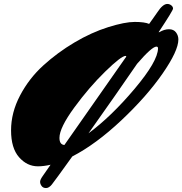

<svg xmlns="http://www.w3.org/2000/svg" viewBox="-20 -823 923 972"><path d="M236 11Q201 19 172 19Q117 19 76.5 -27Q36 -73 36 -163Q36 -253 81.5 -339.5Q127 -426 199 -491.5Q271 -557 357 -608Q443 -659 527.5 -685.5Q612 -712 662 -712Q712 -712 735 -702Q747 -719 758.5 -735Q770 -751 776 -760Q804 -803 827 -803Q838 -803 847 -796Q856 -789 856 -779.5Q856 -770 783 -660H786Q812 -675 835.5 -675Q859 -675 871 -659Q883 -643 883 -623Q883 -566 803 -450.5Q723 -335 594.5 -214Q466 -93 346 -31Q257 93 242.5 111Q228 129 213 129Q198 129 190.5 118.5Q183 108 183 97.5Q183 87 195 70Q207 53 236 11ZM281 -125Q281 -91 306 -89Q467 -318 619 -536V-537Q619 -540 616 -540Q594 -540 512.5 -460.5Q431 -381 356 -278.5Q281 -176 281 -125ZM772 -587Q749 -587 674 -500Q572 -351 428 -148Q544 -234 661.5 -373.5Q779 -513 780 -578Q780 -587 772 -587Z"/></svg>

Font: Mrs Sheppards
Style: Regular
Weight: 400
Version: Version 1.000